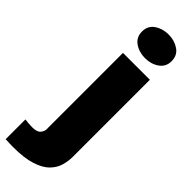

<svg xmlns="http://www.w3.org/2000/svg" viewBox="-406 -777 1015 1015"><g transform="rotate(45 102.0 -269.0)"><path d="M143 -593.5Q98.5 -593.5 65.2 -616.5Q32 -639.5 32 -682Q32 -725 65.2 -747.8Q98.5 -770.5 143 -770.5Q187.5 -770.5 220.8 -747.8Q254 -725 254 -682Q254 -639.5 220.8 -616.5Q187.5 -593.5 143 -593.5ZM-20 232Q-35 232 -49.8 231.2Q-64.5 230.5 -75 230V82.5Q-65 84 -50.2 85.2Q-35.5 86.5 -20 86.5Q15.5 86.5 28.2 71Q41 55.5 41 40.5V-531H242V44.5Q242 77.5 232.5 110.5Q223 143.5 196 171Q169 198.5 117 215.2Q65 232 -20 232Z"/></g></svg>

Font: Epilogue Black
Style: Regular
Weight: 900
Designer: Tyler Finck
Foundry: Etcetera Type Co
Version: Version 2.111; ttfautohint (v1.8.3)